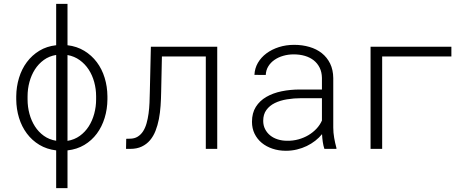

<svg xmlns="http://www.w3.org/2000/svg" viewBox="-20 -770 2440 993"><path d="M64 -272Q64.5 -321.8 78.4 -367.4Q92.3 -413.1 118.9 -448.7Q145.5 -484.4 183.6 -507.6Q221.7 -530.8 270.5 -536.1V-750H329.1V-536.1Q377.9 -530.3 416 -507.1Q454.1 -483.9 480.7 -448.5Q507.3 -413.1 521.2 -367.7Q535.2 -322.3 535.6 -272V-255.9Q535.2 -205.6 521.2 -160.2Q507.3 -114.7 481 -79.1Q454.6 -43.5 416.3 -20.5Q377.9 2.4 329.1 7.8V203.1H270.5V7.8Q221.7 2 183.6 -21Q145.5 -43.9 118.9 -79.6Q92.3 -115.2 78.4 -160.4Q64.5 -205.6 64 -255.9ZM122.6 -255.9Q122.6 -217.3 132.3 -181.4Q142.1 -145.5 160.6 -116.5Q179.2 -87.4 206.8 -67.6Q234.4 -47.9 270.5 -42V-485.8Q234.4 -480 206.8 -460Q179.2 -439.9 160.6 -410.9Q142.1 -381.8 132.3 -345.9Q122.6 -310.1 122.6 -272ZM477.1 -272Q477.1 -309.6 467.3 -345.5Q457.5 -381.3 438.7 -410.2Q419.9 -439 392.3 -459Q364.7 -479 329.1 -485.4V-41.5Q365.2 -47.4 392.8 -67.4Q420.4 -87.4 439 -116.5Q457.5 -145.5 467.3 -181.6Q477.1 -217.8 477.1 -255.9Z M1103.5 -528.3V0H1044.4V-478H817.4L813.5 -294.9Q813 -258.8 810.5 -222.9Q808.1 -187 801.8 -154.3Q795.4 -121.6 784.4 -93.5Q773.4 -65.4 755.9 -44.7Q738.3 -23.9 713.1 -12Q688 0 653.3 0H631.8L632.8 -52.2L651.4 -52.7Q675.3 -52.7 692.1 -63.2Q709 -73.7 720.2 -91.3Q731.4 -108.9 738 -132.3Q744.6 -155.8 748.3 -182.6Q752 -209.5 753.2 -238.3Q754.4 -267.1 754.9 -294.9L760.3 -528.3Z M1657.7 0Q1652.3 -16.1 1649.4 -35.9Q1646.5 -55.7 1645.5 -76.2Q1630.4 -57.6 1610.4 -42Q1590.3 -26.4 1566.7 -14.9Q1543 -3.4 1515.6 3.2Q1488.3 9.8 1458.5 9.8Q1421.4 9.8 1389.4 -1Q1357.4 -11.7 1333.7 -31.2Q1310.1 -50.8 1296.6 -78.4Q1283.2 -106 1283.2 -140.1Q1283.2 -185.5 1303.2 -217.3Q1323.2 -249 1357.4 -268.8Q1391.6 -288.6 1436.5 -297.9Q1481.4 -307.1 1530.8 -307.1H1645V-367.2Q1644.5 -397 1633.3 -419.7Q1622.1 -442.4 1602.8 -457.8Q1583.5 -473.1 1556.9 -481Q1530.3 -488.8 1499 -488.8Q1470.7 -488.8 1445.1 -481.4Q1419.4 -474.1 1399.7 -460.4Q1379.9 -446.8 1367.7 -427Q1355.5 -407.2 1354.5 -382.3L1295.9 -382.8Q1297.4 -416.5 1313.7 -444.8Q1330.1 -473.1 1357.9 -493.9Q1385.7 -514.6 1422.6 -526.4Q1459.5 -538.1 1501.5 -538.1Q1543.5 -538.1 1580.3 -527.3Q1617.2 -516.6 1644.3 -495.1Q1671.4 -473.6 1687.3 -441.4Q1703.1 -409.2 1703.6 -366.2V-110.4Q1703.6 -84 1708.3 -57.1Q1712.9 -30.3 1719.7 -5.9L1720.2 0ZM1464.8 -42Q1495.6 -41.5 1523.7 -49.3Q1551.8 -57.1 1575.2 -71Q1598.6 -85 1616.7 -104.2Q1634.8 -123.5 1645 -146.5V-262.2H1538.6Q1500 -262.2 1464.4 -256.3Q1428.7 -250.5 1401.4 -237.1Q1374 -223.6 1357.7 -201.2Q1341.3 -178.7 1341.3 -145Q1341.3 -121.1 1351.1 -102.1Q1360.8 -83 1377.4 -69.6Q1394 -56.2 1416.5 -49.1Q1439 -42 1464.8 -42Z M2314.5 -478H1956.5V0H1896.5V-528.3H2314.5Z"/></svg>

Font: Roboto Mono Light
Style: Regular
Weight: 300
Designer: Google
Version: Version 2.000985; 2015; ttfautohint (v1.3)